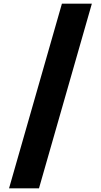

<svg xmlns="http://www.w3.org/2000/svg" viewBox="-20 -853 547 1039"><path d="M315 -833H477L191 166H29Z"/></svg>

Font: Noto Sans Devanagari UI Black
Style: Regular
Weight: 900
Designer: Jelle Bosma - Monotype Design Team
Foundry: Monotype Imaging Inc.
Version: Version 2.003; ttfautohint (v1.8.4.7-5d5b)